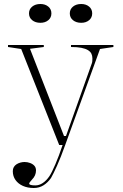

<svg xmlns="http://www.w3.org/2000/svg" viewBox="-20 -725 615 960"><path d="M149 215Q118 215 94.5 204.5Q71 194 57.5 175Q44 156 44 131Q44 119 49 110.5Q54 102 62.5 96.5Q71 91 81.5 88Q92 85 103 85Q117 85 130.5 90Q144 95 152 104Q160 113 160 127Q160 140 155 151.5Q150 163 140 173Q133 181 129.5 185.5Q126 190 126 193Q126 202 157 202Q176 202 194 190Q212 178 227 156Q239 138 257 96Q275 54 293 0H276L86 -480L20 -490V-500H199V-490L130 -481L300 -45H310L439 -408Q441 -413 441.5 -419.5Q442 -426 442 -433Q442 -446 437 -456.5Q432 -467 419.5 -474.5Q407 -482 386.5 -486Q366 -490 335 -490V-500H547V-490L480 -480L306 0Q284 62 265 104Q246 146 235 165Q219 188 197.5 201.5Q176 215 149 215ZM386 -705Q410 -705 425.5 -692Q441 -679 441 -658Q441 -637 425.5 -624Q410 -611 386 -611Q361 -611 345 -624Q329 -637 329 -658Q329 -679 345 -692Q361 -705 386 -705ZM182 -705Q206 -705 221.5 -692Q237 -679 237 -658Q237 -637 221.5 -624Q206 -611 182 -611Q157 -611 141 -624Q125 -637 125 -658Q125 -679 141 -692Q157 -705 182 -705Z"/></svg>

Font: Kalnia ExtraLight
Style: Regular
Weight: 250
Designer: Frida Medrano
Foundry: Frida Medrano
Version: Version 1.105